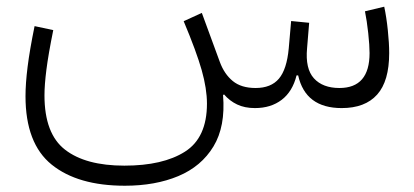

<svg xmlns="http://www.w3.org/2000/svg" viewBox="-20 -331 1267 588"><path d="M760.7 0Q729.5 0 706.3 -11Q683.1 -22 666 -42L663.1 -39.6Q670.9 56.2 633.8 117.4Q596.7 178.7 526.1 208.3Q455.6 237.8 362.3 237.8Q218.3 237.8 138.2 173.1Q58.1 108.4 58.1 -36.6Q58.1 -75.2 64.5 -126.2Q70.8 -177.2 85.9 -251L143.1 -238.8Q127.9 -163.6 122.1 -117.4Q116.2 -71.3 116.2 -39.1Q116.2 78.6 179.2 127.4Q242.2 176.3 360.8 176.3Q479 176.3 546.4 133.5Q613.8 90.8 613.8 -13.7Q613.8 -59.1 597.7 -116.2Q581.5 -173.3 542.5 -266.1L598.1 -291.5L653.3 -141.1Q667 -104 692.9 -82.8Q718.8 -61.5 762.7 -61.5Q810.1 -61.5 834.2 -90.1Q858.4 -118.7 864.3 -183.1L871.6 -266.6L926.8 -261.2L920.4 -183.1Q914.6 -120.6 941.4 -91.1Q968.3 -61.5 1019.5 -61.5Q1111.8 -61.5 1111.8 -168.5Q1111.8 -191.4 1107.7 -229.7Q1103.5 -268.1 1097.7 -296.4L1156.7 -310.5Q1163.6 -278.3 1167.7 -238.5Q1171.9 -198.7 1171.9 -168.5Q1171.9 -82.5 1135 -41.3Q1098.1 0 1026.4 0Q915.5 0 893.1 -100.1H888.2Q876 -50.8 842.8 -25.4Q809.6 0 760.7 0Z"/></svg>

Font: Estedad-FD Light
Style: Regular
Weight: 300
Designer: Amin Abedi
Version: Version 7.3